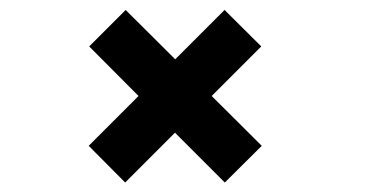

<svg xmlns="http://www.w3.org/2000/svg" viewBox="-20 -502 750 395"><path d="M162.5 -202 265 -304.5 163.5 -406.5 238.5 -481.5 340.5 -380 442 -481.5 517.5 -406.5 415.5 -304.5 518.5 -202 442.5 -126.5 340 -229 237.5 -126.5Z"/></svg>

Font: League Mono SemiBold
Style: Regular
Weight: 600
Width: 6
Designer: Tyler Finck
Foundry: The League of Moveable Type / Tyler Finck
Version: Version 2.300;RELEASE